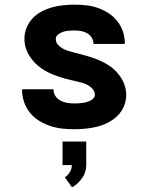

<svg xmlns="http://www.w3.org/2000/svg" viewBox="-20 -548 640 826"><path d="M299 8Q272 8 246 5Q220 2 195 -6.5Q170 -15 147.5 -29Q125 -43 108.5 -63.5Q92 -84 83.5 -109.5Q75 -135 75 -161Q75 -162 75 -162.5Q75 -163 75 -164H210Q210 -164 210 -163.5Q210 -163 210 -163Q210 -148 218.5 -135Q227 -122 240.5 -115Q254 -108 269 -105.5Q284 -103 299 -103Q308 -103 316.5 -103.5Q325 -104 334 -105Q343 -106 351.5 -108.5Q360 -111 368 -114.5Q376 -118 382 -125Q388 -132 388 -141Q388 -154 379 -164.5Q370 -175 358.5 -181.5Q347 -188 334.5 -191.5Q322 -195 309 -198Q296 -201 283.5 -204Q271 -207 258 -210.5Q245 -214 232.5 -218.5Q220 -223 208 -227.5Q196 -232 184.5 -238Q173 -244 162 -251.5Q151 -259 141 -267.5Q131 -276 122.5 -286Q114 -296 107 -307Q100 -318 95 -330Q90 -342 87.5 -355Q85 -368 85 -381Q85 -406 94.5 -429Q104 -452 120.5 -469.5Q137 -487 159 -498.5Q181 -510 204.5 -516.5Q228 -523 252.5 -525.5Q277 -528 301 -528Q327 -528 352.5 -525Q378 -522 402 -513.5Q426 -505 447.5 -491Q469 -477 485 -456.5Q501 -436 509 -411.5Q517 -387 517 -362Q517 -361 517 -360.5Q517 -360 517 -359H382Q382 -359 382 -359.5Q382 -360 382 -360Q382 -374 374.5 -386Q367 -398 355 -405Q343 -412 329 -414.5Q315 -417 301 -417Q289 -417 276.5 -416Q264 -415 252.5 -411.5Q241 -408 230.5 -400Q220 -392 220 -380Q220 -366 229 -356Q238 -346 249.5 -339.5Q261 -333 273.5 -329Q286 -325 299 -322Q312 -319 324.5 -315.5Q337 -312 349.5 -308.5Q362 -305 374.5 -301Q387 -297 399 -292Q411 -287 423 -281Q435 -275 446 -268Q457 -261 467 -252.5Q477 -244 485.5 -234Q494 -224 501 -213Q508 -202 513 -190Q518 -178 520.5 -165Q523 -152 523 -139Q523 -114 513 -90.5Q503 -67 485 -49.5Q467 -32 444.5 -20.5Q422 -9 398 -3Q374 3 349 5.5Q324 8 299 8ZM290 258 259 215Q272 206 280.5 192Q289 178 289 162H249V61H351V162Q351 177 346.5 191.5Q342 206 333.5 218Q325 230 314 240.5Q303 251 290 258Z"/></svg>

Font: Iosevka SS04 Heavy Extended
Style: Regular
Weight: 900
Width: 7
Monospace: yes
Designer: Belleve Invis
Foundry: Belleve Invis
Version: Version 19.0.0; ttfautohint (v1.8.4)